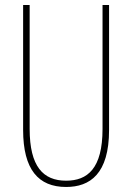

<svg xmlns="http://www.w3.org/2000/svg" viewBox="-20 -734 526 764"><path d="M414 -217V-714H388V-221C388 -63 328 -15 243 -15C152 -15 98 -71 98 -221V-714H72V-217C72 -59 133 10 243 10C338 10 414 -42 414 -217Z"/></svg>

Font: Noto Sans Myanmar ExtraCondensed Thin
Style: Regular
Weight: 100
Width: 2
Designer: Monotype Design Team
Foundry: Monotype Imaging Inc.
Version: Version 2.107